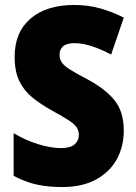

<svg xmlns="http://www.w3.org/2000/svg" viewBox="-20 -744 548 774"><path d="M479 -217Q479 -154 451 -102.5Q423 -51 367.5 -20.5Q312 10 231 10Q173 10 128 0Q83 -10 35 -35V-207Q84 -178 134.5 -162.5Q185 -147 227 -147Q263 -147 280.5 -162Q298 -177 298 -200Q298 -217 289 -230.5Q280 -244 257 -259Q234 -274 192 -297Q145 -323 111 -350.5Q77 -378 58 -417Q39 -456 39 -515Q39 -614 103 -669Q167 -724 279 -724Q335 -724 384.5 -710Q434 -696 479 -673L428 -524Q387 -546 349.5 -558Q312 -570 281 -570Q248 -570 234 -557Q220 -544 220 -524Q220 -506 229 -492.5Q238 -479 262.5 -463.5Q287 -448 333 -424Q404 -386 441.5 -340Q479 -294 479 -217Z"/></svg>

Font: Noto Sans Oriya Cond Blk
Style: Regular
Weight: 900
Width: 3
Designer: Amélie Bonet and Sol Matas
Foundry: Google LLC
Version: Version 2.006; ttfautohint (v1.8.4.7-5d5b)